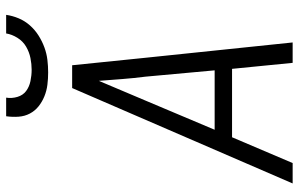

<svg xmlns="http://www.w3.org/2000/svg" viewBox="-198 -798 995 640"><g transform="rotate(-90 300.0 -477.5)"><path d="M9 0 327 -735H403L428 -490L479 0H411L391 -202H163L77 0ZM188 -260H386L365 -490Q360 -529 357 -568Q354 -607 351 -646Q334 -607 318 -568Q302 -529 285 -490ZM379 -815Q358 -815 338 -817.5Q318 -820 299.5 -827.5Q281 -835 266 -847Q251 -859 242 -876Q233 -893 231.5 -913.5Q230 -934 233 -955H295Q292 -936 297.5 -917.5Q303 -899 317 -888.5Q331 -878 350 -874Q369 -870 388 -870Q407 -870 427 -874Q447 -878 465 -888.5Q483 -899 494.5 -917.5Q506 -936 509 -955H571Q568 -934 559.5 -913.5Q551 -893 536 -876Q521 -859 502 -847Q483 -835 462.5 -827.5Q442 -820 421 -817.5Q400 -815 379 -815Z"/></g></svg>

Font: Iosevka Light Extended
Style: Italic
Weight: 300
Width: 7
Italic angle: -9°
Monospace: yes
Designer: Belleve Invis
Foundry: Belleve Invis
Version: Version 32.5.0; ttfautohint (v1.8.4)